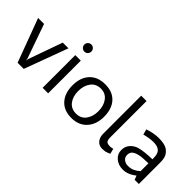

<svg xmlns="http://www.w3.org/2000/svg" viewBox="29 -1329 1995 1995"><g transform="rotate(45 1026.0 -331.5)"><path d="M206.2 0 27.5 -480H115L247.5 -103.8L252.5 -78.8L256.2 -103.8L390 -480H473.8L296.2 0Z M562.5 -625Q562.5 -645 577.5 -660.6Q592.5 -676.2 615 -676.2Q636.2 -676.2 651.2 -660.6Q666.2 -645 666.2 -625Q666.2 -603.8 651.9 -588.1Q637.5 -572.5 615 -572.5Q592.5 -572.5 577.5 -588.1Q562.5 -603.8 562.5 -625ZM655 0H573.8V-480H655Z M775 -237.5Q775 -352.5 836.9 -419.4Q898.8 -486.2 1008.8 -486.2Q1118.8 -486.2 1178.8 -420Q1238.8 -353.8 1238.8 -238.8Q1238.8 -126.2 1176.2 -57.5Q1113.8 11.2 1005 11.2Q896.2 11.2 835.6 -56.2Q775 -123.8 775 -237.5ZM858.8 -237.5Q858.8 -157.5 898.1 -106.2Q937.5 -55 1008.8 -55Q1078.8 -55 1117.5 -106.9Q1156.2 -158.8 1156.2 -237.5Q1156.2 -317.5 1116.9 -370Q1077.5 -422.5 1008.8 -422.5Q937.5 -422.5 898.1 -370Q858.8 -317.5 858.8 -237.5Z M1541.2 -71.2 1556.2 -12.5Q1552.5 -11.2 1526.2 0Q1500 11.2 1458.8 11.2Q1412.5 11.2 1385 -20.6Q1357.5 -52.5 1356.2 -103.8V-666.2H1435V-132.5Q1435 -98.8 1446.2 -81.2Q1457.5 -63.8 1498.8 -63.8Q1517.5 -63.8 1541.2 -71.2Z M1657.5 -396.2 1641.2 -456.2Q1725 -485 1797.5 -485Q1878.8 -485 1921.2 -460Q1958.8 -432.5 1973.1 -401.2Q1987.5 -370 1987.5 -310V0H1926.2L1908.8 -45Q1837.5 12.5 1762.5 12.5Q1697.5 12.5 1653.1 -25Q1608.8 -62.5 1608.8 -120Q1608.8 -176.2 1643.1 -213.1Q1677.5 -250 1727.5 -262.5Q1791.2 -278.8 1906.2 -281.2V-285Q1906.2 -336.2 1896.2 -360Q1876.2 -416.2 1786.2 -416.2Q1760 -416.2 1723.1 -410.6Q1686.2 -405 1657.5 -396.2ZM1906.2 -107.5V-222.5Q1820 -221.2 1778.8 -212.5Q1732.5 -202.5 1710 -183.1Q1687.5 -163.8 1687.5 -128.8Q1687.5 -92.5 1713.1 -72.5Q1738.8 -52.5 1773.8 -52.5Q1815 -52.5 1846.2 -66.9Q1877.5 -81.2 1906.2 -107.5Z"/></g></svg>

Font: Cambay
Style: Regular
Weight: 400
Version: Version 1.180;PS 001.180;hotconv 1.0.70;makeotf.lib2.5.58329